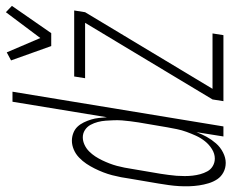

<svg xmlns="http://www.w3.org/2000/svg" viewBox="-98 -710 806 669"><g transform="rotate(-90 305.5 -375.0)"><path d="M73 8Q55 8 40 0Q25 -8 16 -21.5Q7 -35 2 -51.5Q-3 -68 -5.5 -85Q-8 -102 -8.5 -119.5Q-9 -137 -8 -154.5Q-7 -172 -4.5 -190Q-2 -208 1 -226L18 -326Q20 -341 23 -356.5Q26 -372 30 -387.5Q34 -403 40 -418.5Q46 -434 53.5 -449Q61 -464 70 -477.5Q79 -491 91.5 -503Q104 -515 119.5 -521.5Q135 -528 150 -528Q164 -528 177 -523Q190 -518 199 -508.5Q208 -499 214 -486.5Q220 -474 224 -461Q228 -448 229.5 -434Q231 -420 232 -406L286 -735H321L200 0H165L180 -94Q173 -75 163.5 -58Q154 -41 141 -26Q128 -11 109.5 -1.5Q91 8 73 8ZM88 -30Q105 -30 121 -40Q137 -50 148.5 -64.5Q160 -79 167.5 -95.5Q175 -112 181 -128.5Q187 -145 190.5 -162Q194 -179 197 -196L214 -296Q216 -310 218 -324.5Q220 -339 221 -353.5Q222 -368 221.5 -382Q221 -396 220 -410Q219 -424 215.5 -437.5Q212 -451 205.5 -463Q199 -475 187.5 -482.5Q176 -490 162 -490Q149 -490 136 -484Q123 -478 113 -468Q103 -458 95.5 -446.5Q88 -435 82 -422.5Q76 -410 71 -397Q66 -384 62.5 -371Q59 -358 56.5 -345Q54 -332 52 -319L35 -219Q33 -205 31 -191Q29 -177 28 -163Q27 -149 27 -135Q27 -121 28.5 -107.5Q30 -94 33.5 -81Q37 -68 43.5 -56Q50 -44 62 -37Q74 -30 88 -30ZM480 -600 430 -740 458 -755 508 -638 598 -758 620 -737 525 -600ZM288 0 294 -38 561 -482H368L374 -520H604L598 -482L331 -38H524L518 0Z"/></g></svg>

Font: Iosevka XLt Ex Obl
Style: Regular
Weight: 200
Width: 7
Italic angle: -9°
Monospace: yes
Designer: Belleve Invis
Foundry: Belleve Invis
Version: Version 32.5.0; ttfautohint (v1.8.4)